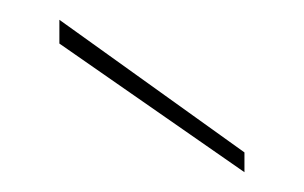

<svg xmlns="http://www.w3.org/2000/svg" viewBox="-20 -760 307 194"><path d="M40 -716V-740L227 -606V-586Z"/></svg>

Font: Poppins Thin
Style: Regular
Weight: 250
Designer: Ninad Kale (Devanagari), Jonny Pinhorn (Latin)
Foundry: Indian Type Foundry
Version: Version 3.200;PS 1.000;hotconv 16.6.54;makeotf.lib2.5.65590